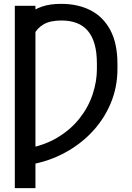

<svg xmlns="http://www.w3.org/2000/svg" viewBox="-20 -757 676 981"><path d="M161.1 -727.5V204.1H55.7V-727.5ZM106.4 88.4V3.9Q201.7 -11.7 271 -52.7Q340.3 -93.8 385.7 -151.1Q431.2 -208.5 453.1 -274.4Q475.1 -340.3 475.1 -404.8V-432.1Q475.1 -489.3 463.4 -530.8Q451.7 -572.3 428.7 -599.4Q405.8 -626.5 371.8 -639.4Q337.9 -652.3 293.5 -652.3Q237.3 -652.3 203.6 -633.1Q169.9 -613.8 152.3 -578.4Q134.8 -543 127 -495.1V-687Q155.8 -710 195.6 -723.6Q235.4 -737.3 292.5 -737.3Q378.9 -737.3 443.6 -703.9Q508.3 -670.4 544.2 -602.3Q580.1 -534.2 580.1 -430.2V-404.8Q580.1 -309.6 544.2 -225.8Q508.3 -142.1 444.1 -76.2Q379.9 -10.3 293.7 32.5Q207.5 75.2 106.4 88.4Z"/></svg>

Font: Adwaita Sans
Style: Regular
Weight: 400
Designer: Rasmus Andersson
Foundry: rsms
Version: Version 4.001;git-9221beed3